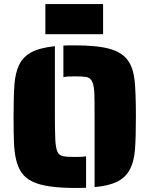

<svg xmlns="http://www.w3.org/2000/svg" viewBox="-20 -920 738 948"><path d="M447 -344Q447 -431 446 -458Q444 -499 435 -517.5Q426 -536 406 -540Q386 -543 349 -543Q306 -543 293 -539V-695Q302 -696 320 -696H349Q461 -696 522.5 -678.5Q584 -661 612 -621Q638 -584 644.5 -524Q651 -464 651 -344Q651 -239 646.5 -182.5Q642 -126 624 -89Q604 -47 562.5 -25Q521 -3 447 4ZM139 -24Q106 -40 87 -67Q68 -94 59 -134Q51 -169 49 -214.5Q47 -260 47 -344Q47 -449 51.5 -505Q56 -561 74 -599Q94 -640 135 -662Q176 -684 251 -692V-344Q251 -285 253 -231Q255 -190 263.5 -171Q272 -152 292 -149Q309 -145 349 -145Q390 -145 405 -148V7Q396 8 378 8H349Q203 8 139 -24ZM204 -900H489V-751H204Z"/></svg>

Font: Saira Stencil One
Style: Regular
Weight: 400
Designer: Hector Gatti with collaboration of the Omnibus-Type team
Foundry: Omnibus-Type
Version: Version 1.004